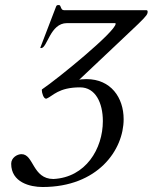

<svg xmlns="http://www.w3.org/2000/svg" viewBox="-20 -729 606 762"><path d="M234.4 -688.5C219.2 -688.5 223.6 -709 213.9 -709C209 -709 204.6 -709 202.6 -703.1L140.1 -540C140.1 -538.1 141.6 -538.1 143.1 -538.1C168 -538.1 178.7 -637.2 245.6 -637.2H437C438.5 -637.2 439 -635.7 439 -634.8C439 -603.5 206.1 -414.1 147 -374.5C146 -374 146 -373 146 -370.6C146 -360.8 152.8 -337.4 162.6 -337.4C163.6 -337.4 164.1 -337.4 165.5 -337.9C190.4 -348.6 212.4 -382.3 297.9 -382.3C358.9 -382.3 388.2 -320.8 388.2 -248.5C388.2 -138.7 320.3 -24.9 191.9 -18.6C108.4 -19 114.3 -117.2 65.4 -117.2C47.9 -117.2 24.4 -103 24.4 -79.1C24.4 -5.4 99.1 13.2 148.9 13.2C368.2 13.2 470.7 -133.8 470.7 -255.9C470.7 -341.8 419.9 -415 323.2 -415C308.1 -415 295.9 -413.6 293.9 -412.1C558.1 -662.6 565.9 -663.6 565.9 -683.1C565.9 -686 564.5 -688.5 561 -688.5Z"/></svg>

Font: Cardo
Style: Italic
Weight: 400
Designer: David J. Perry
Foundry: David J. Perry
Version: Version 0.99